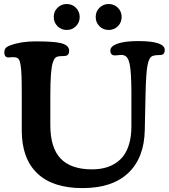

<svg xmlns="http://www.w3.org/2000/svg" viewBox="-20 -919 846 961"><path d="M267.8 -787.8Q249 -806.6 249 -834Q249 -861.3 267.8 -880.1Q286.6 -898.9 314 -898.9Q341.3 -898.9 360.1 -880.1Q378.9 -861.3 378.9 -834Q378.9 -806.6 360.1 -787.8Q341.3 -769 314 -769Q286.6 -769 267.8 -787.8ZM477.8 -787.8Q459 -806.6 459 -834Q459 -861.3 477.8 -880.1Q496.6 -898.9 523.9 -898.9Q551.3 -898.9 570.1 -880.1Q588.9 -861.3 588.9 -834Q588.9 -806.6 570.1 -787.8Q551.3 -769 523.9 -769Q496.6 -769 477.8 -787.8ZM708.5 -449.2 704.6 -267.1Q701.7 -128.4 621.8 -53Q542 22.5 392.6 22.5Q244.1 22.5 166.7 -51.3Q89.4 -125 88.9 -264.2V-452.6Q88.9 -508.8 87.6 -540.8Q86.4 -572.8 83 -593.8Q79.6 -614.7 74 -622.3Q68.4 -629.9 58.1 -631.8Q49.3 -633.8 35.2 -632.3Q21 -630.9 16.6 -631.8Q1.5 -635.3 1.5 -657.2Q1.5 -670.4 8.8 -678.7Q16.1 -687 32.7 -692.4Q85.4 -711.9 157.7 -711.9Q249 -711.9 282.7 -703.6Q326.2 -693.4 326.2 -665Q326.2 -642.1 307.6 -639.2Q302.2 -638.2 291.5 -638.2Q280.8 -638.2 272 -636.7Q262.2 -635.3 256.1 -629.2Q250 -623 243.9 -604.5Q237.8 -585.9 234.9 -545.2Q231.9 -504.4 231.9 -440.4V-292.5Q231.9 -179.7 283.4 -125.5Q335 -71.3 440.9 -71.3Q484.4 -71.3 519.5 -83.3Q554.7 -95.2 581.5 -120.4Q608.4 -145.5 623 -187.7Q637.7 -230 637.7 -287.1V-459.5Q637.2 -560.1 628.7 -599.6Q620.1 -639.2 597.7 -642.6Q591.8 -645.5 573.2 -643.1Q554.7 -640.6 548.3 -642.1Q532.2 -646 532.2 -665.5Q532.2 -688 568.8 -700.7Q605.5 -713.4 671.9 -713.4Q804.7 -713.4 804.7 -668.5Q804.7 -647 787.6 -644Q783.7 -643.1 769.3 -643.1Q754.9 -643.1 745.1 -639.2Q726.6 -633.8 718.8 -595Q710.9 -556.2 708.5 -449.2Z"/></svg>

Font: Cooper* SemiBold
Style: Regular
Weight: 600
Designer: Owen Earl
Foundry: indestructible type*
Version: Version 0.001